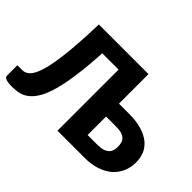

<svg xmlns="http://www.w3.org/2000/svg" viewBox="-131 -1031 1340 1340"><g transform="rotate(45 538.5 -361.0)"><path d="M689.9 -127.4H788.1Q820.8 -127.4 842.8 -134.8Q863.3 -141.6 877 -155.3Q889.2 -168.5 893.6 -184.1Q897.9 -200.2 897.9 -217.3Q897.9 -236.8 893.6 -254.4Q889.6 -271 877 -284.2Q863.3 -296.9 842.8 -303.2Q821.8 -309.6 788.1 -309.6H689.9ZM689.9 -437H788.1Q863.8 -437 916.5 -420.4Q970.2 -403.3 1002 -376.5Q1035.2 -348.1 1049.8 -312Q1064.9 -273.9 1064.9 -234.4Q1064.9 -180.7 1046.4 -139.2Q1027.3 -95.7 992.2 -64.9Q958 -35.2 904.8 -17.1Q854 0 788.1 0H520V-603H358.9Q352.1 -474.6 337.9 -372.1Q324.7 -274.4 305.7 -206.5Q286.6 -137.7 262.7 -96.7Q238.8 -55.2 210 -31.7Q181.2 -7.8 148.9 0Q117.2 7.8 80.1 7.8Q36.1 7.8 17.6 0Q-1 -7.3 -1 -22.5V-125H41Q53.7 -125 64 -127Q75.2 -128.9 88.4 -137.7Q100.6 -145.5 113.3 -162.6Q127.9 -183.6 137.2 -208.5Q148.4 -238.8 158.7 -282.2Q169.4 -331.5 176.8 -389.2Q185.5 -455.6 190.9 -535.6Q197.8 -634.8 199.7 -728.5H689.9Z"/></g></svg>

Font: Lato-ExtraBold
Style: Regular
Weight: 500
Designer: Lukasz Dziedzic with Adam Twardoch and Botio Nikoltchev
Foundry: tyPoland Lukasz Dziedzic
Version: ""